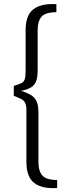

<svg xmlns="http://www.w3.org/2000/svg" viewBox="-20 -789 352 974"><path d="M266 -768V-727Q211 -727 191 -704.5Q171 -682 171 -634V-445Q172 -405 165 -382Q158 -359 139.5 -347Q121 -335 87 -328Q122 -317 141 -304Q160 -291 167.5 -270.5Q175 -250 175 -215V31Q175 79 195 101.5Q215 124 270 124V165Q214 168 179.5 154Q145 140 129.5 110Q114 80 114 34V-227Q114 -254 107.5 -267Q101 -280 87 -287Q73 -294 50 -303V-353Q75 -361 88 -367Q101 -373 105.5 -387Q110 -401 110 -433V-637Q110 -684 125.5 -713.5Q141 -743 175.5 -757Q210 -771 266 -768Z"/></svg>

Font: Exo 2 Light
Style: Regular
Weight: 300
Designer: Natanael Gama
Foundry: Natanael Gama
Version: Version 2.010